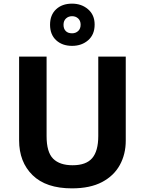

<svg xmlns="http://www.w3.org/2000/svg" viewBox="-20 -1025 796 1055"><path d="M671 -252Q671 -178 638.5 -118.5Q606 -59 540.5 -24.5Q475 10 375 10Q233 10 159 -62.5Q85 -135 85 -254V-714H236V-277Q236 -189 272 -153Q308 -117 379 -117Q453 -117 486.5 -156Q520 -195 520 -278V-714H671ZM376.1 -773Q322 -773 288.5 -804Q255 -835 255 -889Q255 -943 288.3 -974Q321.5 -1005 375.9 -1005Q428 -1005 464 -974Q500 -943 500 -890.1Q500 -835 464.5 -804Q429 -773 376.1 -773ZM376 -842Q396 -842 409.5 -854.6Q423 -867.2 423 -889.1Q423 -911 409.6 -923.5Q396.2 -936 376.1 -936Q356 -936 342.5 -923.4Q329 -910.8 329 -888.9Q329 -867 341.2 -854.5Q353.3 -842 376 -842Z"/></svg>

Font: Noto Sans Bassa Vah
Style: Regular
Weight: 400
Designer: Monotype Design Team
Foundry: Monotype Imaging Inc.
Version: Version 2.002